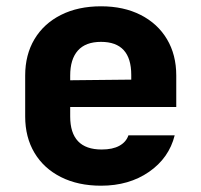

<svg xmlns="http://www.w3.org/2000/svg" viewBox="-20 -580 640 610"><path d="M540 -240H203V-210Q203 -105 303 -105Q338 -105 359.5 -117Q381 -129 388 -150H535Q517 -78 453.5 -34Q390 10 301 10Q228 10 173.5 -17.5Q119 -45 89.5 -94.5Q60 -144 60 -210V-340Q60 -406 89.5 -455.5Q119 -505 173.5 -532.5Q228 -560 301 -560Q373 -560 427 -532.5Q481 -505 510.5 -455.5Q540 -406 540 -340ZM203 -325 397 -327V-342Q397 -447 301 -447Q252 -447 227.5 -419.5Q203 -392 203 -340Z"/></svg>

Font: JetBrains Mono Extra Bold
Style: Regular
Weight: 800
Monospace: yes
Designer: Philipp Nurullin, Konstantin Bulenkov
Foundry: JetBrains
Version: 2.002